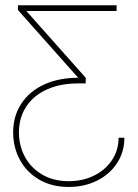

<svg xmlns="http://www.w3.org/2000/svg" viewBox="-20 -536 538 747"><path d="M31.2 -20.5Q31.2 -84.5 63 -132.8Q94.7 -181.2 151.9 -207.3Q209 -233.4 283.7 -233.4V-233.9L49.8 -497.1V-515.6H433.6V-493.2H83V-492.7L313.5 -233.4V-211.4H282.2Q215.8 -211.4 163.8 -188.5Q111.8 -165.5 82.8 -122.3Q53.7 -79.1 53.7 -20.5Q53.7 30.8 76.9 74Q100.1 117.2 144 143.1Q188 168.9 247.1 168.9Q301.8 168.9 346.2 147Q390.6 125 416 86.4Q441.4 47.9 441.4 0H463.9Q463.9 54.7 435.5 98.4Q407.2 142.1 357.7 166.7Q308.1 191.4 247.1 191.4Q182.1 191.4 133.1 163.1Q84 134.8 57.6 86.2Q31.2 37.6 31.2 -20.5Z"/></svg>

Font: Intratopia Thin
Style: Regular
Weight: 100
Designer: Rasmus Andersson
Foundry: rsms
Version: Version 3.000;Glyphs 3.2.3 (3260)